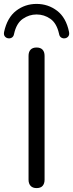

<svg xmlns="http://www.w3.org/2000/svg" viewBox="-59 -955 374 982"><path d="M128 7Q108 7 97.5 -4.5Q87 -16 87 -36V-669Q87 -690 97.5 -701Q108 -712 128 -712Q148 -712 158.5 -701Q169 -690 169 -669V-36Q169 -16 159 -4.5Q149 7 128 7ZM-16 -759Q-27 -760 -34 -768.5Q-41 -777 -38 -792Q-22 -865 23.5 -900Q69 -935 128 -935Q187 -935 233 -900Q279 -865 294 -792Q297 -777 290 -768.5Q283 -760 272 -759Q264 -758 257.5 -761Q251 -764 247.5 -769.5Q244 -775 243 -782Q231 -836 199 -858.5Q167 -881 128 -881Q90 -881 57.5 -858.5Q25 -836 13 -782Q12 -775 8.5 -769.5Q5 -764 -1.5 -761Q-8 -758 -16 -759Z"/></svg>

Font: Nunito ExtraLight
Style: Regular
Weight: 400
Version: Version 3.602